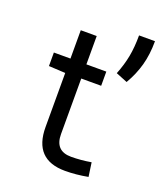

<svg xmlns="http://www.w3.org/2000/svg" viewBox="-121 -706 679 796"><g transform="rotate(20 219.0 -308.5)"><path d="M191.4 -562.5V-437.5H279.3V-375H191.4V-129.9Q191.4 -55.7 262.7 -55.7Q304.7 -55.7 350.6 -63.5L359.4 -2Q306.6 7.8 258.8 7.8Q121.1 7.8 121.1 -135.7V-374L47.9 -377.9V-437.5H121.1V-562.5ZM322.3 -446.3Q339.8 -490.2 347.7 -531.7Q355.5 -573.2 355.5 -625H425.8Q425.8 -566.4 412.6 -518.6Q399.4 -470.7 373 -425.8Z"/></g></svg>

Font: Sudo Variable
Style: Regular
Weight: 400
Monospace: yes
Designer: Jens Kutilek
Foundry: Jens Kutilek
Version: Version 0.040